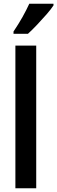

<svg xmlns="http://www.w3.org/2000/svg" viewBox="-20 -1003 305 1023"><path d="M173 0H62V-760H173ZM265 -974Q252 -954 228 -926.5Q204 -899 177.5 -871Q151 -843 129 -823H52V-835Q79 -875 100 -912.5Q121 -950 136 -983H265Z"/></svg>

Font: Noto Sans Tamil ExtraCondensed SemiBold
Style: Regular
Weight: 600
Width: 2
Designer: Jelle Bosma - Monotype Design Team
Foundry: Monotype Imaging Inc.
Version: Version 2.004; ttfautohint (v1.8.4.7-5d5b)